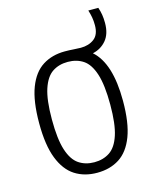

<svg xmlns="http://www.w3.org/2000/svg" viewBox="-108 -771 683 854"><g transform="rotate(-15 233.5 -344.0)"><path d="M233.5 9.5Q175 9.5 131.8 -18.2Q88.5 -46 64.5 -107.5Q40.5 -169 40.5 -270Q40.5 -371.5 64 -433Q87.5 -494.5 131 -522Q174.5 -549.5 233.5 -549.5Q254.5 -549.5 273.5 -548Q292.5 -546.5 306.5 -546.5Q343.5 -546.5 368.2 -565.2Q393 -584 393 -627.5Q393 -647.5 390 -664Q387 -680.5 381.5 -698H427.5Q433.5 -680.5 436.2 -663.8Q439 -647 439 -625Q439 -575.5 414.8 -546.5Q390.5 -517.5 352 -509Q426.5 -443.5 426.5 -270.5Q426.5 -169 403 -107.5Q379.5 -46 336.2 -18.2Q293 9.5 233.5 9.5ZM233.5 -39Q274.5 -39 304.8 -59.2Q335 -79.5 351.2 -129.2Q367.5 -179 367.5 -268.5Q367.5 -359.5 351 -410.2Q334.5 -461 304.5 -481Q274.5 -501 233.5 -501Q192.5 -501 162.5 -481Q132.5 -461 116 -411.2Q99.5 -361.5 99.5 -272Q99.5 -181 115.8 -130.5Q132 -80 162.2 -59.5Q192.5 -39 233.5 -39Z"/></g></svg>

Font: Encode Sans Condensed Condensed Light
Style: Regular
Weight: 300
Width: 3
Designer: Multiple Designers
Foundry: Impallari Type
Version: Version 3.000; ttfautohint (v1.8.3) -l 8 -r 50 -G 200 -x 14 